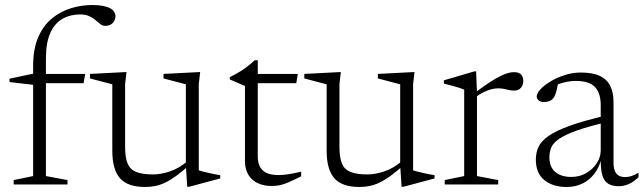

<svg xmlns="http://www.w3.org/2000/svg" viewBox="-20 -735 2564 765"><path d="M134.5 -403.5 112.5 -397 18 -408V-421.5L119.5 -443L134 -440.5H319.5L313 -403.5ZM163 -33.5 249 -17.5V0H34.5V-17.5L112 -33.5V-472.5Q112 -539.5 132 -586Q152 -632.5 186 -660.8Q220 -689 262 -702Q304 -715 347.5 -715Q373 -715 390.5 -711.5Q408 -708 419 -702Q430 -696 435 -687.8Q440 -679.5 440 -670.5Q440 -654.5 429 -643.2Q418 -632 400 -632Q389 -632 380 -638.8Q371 -645.5 360.8 -654.5Q350.5 -663.5 335.8 -670.5Q321 -677.5 299 -677.5Q260 -677.5 229 -660Q198 -642.5 180.5 -603.8Q163 -565 163 -502Z M478.5 -149Q478.5 -107 488.5 -83.2Q498.5 -59.5 523 -49.8Q547.5 -40 590 -40Q620.5 -40 656.2 -51.8Q692 -63.5 725.5 -91.5L737 -79.5Q706 -51.5 681.8 -34Q657.5 -16.5 637.2 -7Q617 2.5 598 6.2Q579 10 558 10Q488.5 10 458 -25Q427.5 -60 427.5 -134V-399L338.5 -422.5V-440.5L484 -448L478.5 -400ZM726 9 720.5 -75.5V-399L631.5 -422.5V-440.5L777.5 -448L772 -400V-56.5Q776.5 -54.5 787.2 -51.8Q798 -49 811.5 -46Q825 -43 837.2 -40.5Q849.5 -38 857.5 -37V-24L734 9Z M1007 -112Q1007 -74.5 1027 -56Q1047 -37.5 1090 -37.5Q1108 -37.5 1130.5 -41Q1153 -44.5 1180 -51V-32.5Q1147 -16 1126.8 -7.5Q1106.5 1 1091.8 3.5Q1077 6 1060.5 6Q1031.5 6 1007.8 -4.8Q984 -15.5 970 -37.8Q956 -60 956 -94V-392.5L895.5 -418.5V-427.5Q907.5 -433.5 918.5 -439.5Q929.5 -445.5 939.8 -452Q950 -458.5 959.5 -465.5Q969 -472.5 977.8 -479.8Q986.5 -487 995 -495H1007V-424.5ZM979 -403.5 979.5 -440.5H1166.5L1160.5 -403.5Z M1332.5 -149Q1332.5 -107 1342.5 -83.2Q1352.5 -59.5 1377 -49.8Q1401.5 -40 1444 -40Q1474.5 -40 1510.2 -51.8Q1546 -63.5 1579.5 -91.5L1591 -79.5Q1560 -51.5 1535.8 -34Q1511.5 -16.5 1491.2 -7Q1471 2.5 1452 6.2Q1433 10 1412 10Q1342.5 10 1312 -25Q1281.5 -60 1281.5 -134V-399L1192.5 -422.5V-440.5L1338 -448L1332.5 -400ZM1580 9 1574.5 -75.5V-399L1485.5 -422.5V-440.5L1631.5 -448L1626 -400V-56.5Q1630.5 -54.5 1641.2 -51.8Q1652 -49 1665.5 -46Q1679 -43 1691.2 -40.5Q1703.5 -38 1711.5 -37V-24L1588 9Z M2028 -447.5Q2047.5 -447.5 2056.2 -438Q2065 -428.5 2065 -413Q2065 -396 2055.2 -385Q2045.5 -374 2028.5 -374Q2018.5 -374 2008.8 -376.2Q1999 -378.5 1988.5 -380.8Q1978 -383 1964.5 -383Q1952.5 -383 1938.2 -379.5Q1924 -376 1907.8 -368.2Q1891.5 -360.5 1873.5 -347L1864 -359Q1900 -386.5 1926 -403.8Q1952 -421 1971 -430.5Q1990 -440 2003.5 -443.8Q2017 -447.5 2028 -447.5ZM1880.5 -364V-33.5L1965 -17.5V0H1752V-17.5L1829.5 -33.5V-378Q1823 -381 1811 -384.8Q1799 -388.5 1783 -393Q1767 -397.5 1748.5 -402V-415L1869.5 -450.5H1877Z M2398.5 -275.5 2399 -249Q2323.5 -231 2278 -214.8Q2232.5 -198.5 2208.8 -182.5Q2185 -166.5 2177 -148.5Q2169 -130.5 2169 -108Q2169 -70 2192.2 -50Q2215.5 -30 2256.5 -30Q2289 -30 2315.5 -45.2Q2342 -60.5 2357.8 -84.8Q2373.5 -109 2373.5 -136V-317Q2373.5 -363 2351 -387.8Q2328.5 -412.5 2274 -412.5Q2253.5 -412.5 2229.5 -407Q2205.5 -401.5 2176.5 -388.5L2204.5 -407.5Q2201.5 -393 2198.8 -380.2Q2196 -367.5 2192.5 -358.2Q2189 -349 2184 -343Q2178 -335.5 2168.2 -332Q2158.5 -328.5 2148 -328.5Q2134 -328.5 2126.2 -335Q2118.5 -341.5 2118.5 -350.5Q2118.5 -363.5 2134 -380Q2149.5 -396.5 2175 -411.5Q2200.5 -426.5 2231.5 -436.2Q2262.5 -446 2293.5 -446Q2342.5 -446 2371 -432Q2399.5 -418 2412 -391.8Q2424.5 -365.5 2424.5 -328V-87.5Q2424.5 -66.5 2429.8 -53.8Q2435 -41 2445.5 -35.2Q2456 -29.5 2471 -29.5Q2483.5 -29.5 2496.2 -33.5Q2509 -37.5 2524 -47V-29Q2504.5 -10 2484.8 -1.5Q2465 7 2445 7Q2419.5 7 2403.2 -3Q2387 -13 2379.8 -37.2Q2372.5 -61.5 2374 -103L2377 -105Q2367.5 -67 2347.2 -41.5Q2327 -16 2299.2 -3Q2271.5 10 2237.5 10Q2182.5 10 2148.8 -17.5Q2115 -45 2115 -99Q2115 -126.5 2125.5 -149.5Q2136 -172.5 2165.5 -193.2Q2195 -214 2251 -234.2Q2307 -254.5 2398.5 -275.5Z"/></svg>

Font: Newsreader 16pt Light
Style: Regular
Weight: 300
Designer: Hugues Gentile
Foundry: Production Type
Version: Version 1.003